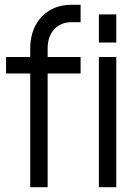

<svg xmlns="http://www.w3.org/2000/svg" viewBox="-20 -780 576 800"><path d="M106 0V-474H5.2V-542.5H106V-578.2Q106 -631.8 127.3 -672.8Q148.6 -713.8 187.3 -736.9Q226 -760 278 -760H315.8V-687.5H278Q232.6 -687.5 205.6 -657.4Q178.5 -627.4 178.5 -578.2V-542.5H315.8V-474H178.5V0ZM392 0V-542.5H464.5V0ZM392 -602.8V-720H464.5V-602.8Z"/></svg>

Font: Mohave Light
Style: Regular
Weight: 300
Designer: Gumpita Rahayu
Foundry: Tokotype
Version: Version 2.003